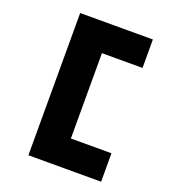

<svg xmlns="http://www.w3.org/2000/svg" viewBox="-157 -819 1018 1129"><g transform="rotate(20 352.5 -255.0)"><path d="M150 190V-700H605V-522H345L351 -530V24L341 12H605V190Z"/></g></svg>

Font: Lexend Zetta ExtraBold
Style: Regular
Weight: 800
Designer: Bonnie Shaver-Troup, Thomas Jockin
Foundry: Lexend
Version: Version 1.007